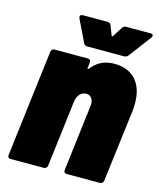

<svg xmlns="http://www.w3.org/2000/svg" viewBox="-107 -776 706 853"><g transform="rotate(15 246.5 -350.0)"><path d="M493 -382Q493 -358 491 -345L450 -15Q449 -8 444.5 -4Q440 0 434 0H280Q274 0 270.5 -4Q267 -8 268 -15L305 -318L306 -328Q306 -346 297 -356.5Q288 -367 274 -367Q256 -367 244 -354Q232 -341 229 -318L192 -15Q191 -8 186.5 -4Q182 0 176 0H22Q16 0 12.5 -4Q9 -8 10 -15L70 -505Q71 -512 75 -516Q79 -520 86 -520H239Q246 -520 249.5 -516Q253 -512 252 -505L249 -478Q248 -475 250.5 -475Q253 -475 256 -478Q294 -528 359 -528Q423 -528 458 -489.5Q493 -451 493 -382ZM155 -689Q155 -700 169 -700H282Q294 -700 298 -689L315 -645Q318 -641 321 -645L349 -689Q356 -700 367 -700H480Q491 -700 491 -692Q491 -687 487 -682L411 -581Q404 -571 392 -571H223Q210 -571 206 -581L157 -682Q155 -688 155 -689Z"/></g></svg>

Font: Barlow Semi Condensed Black
Style: Italic
Weight: 900
Width: 4
Italic angle: -7°
Designer: Jeremy Tribby
Foundry: Tribby Type
Version: Version 1.408